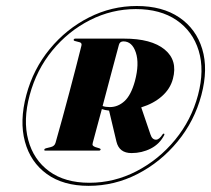

<svg xmlns="http://www.w3.org/2000/svg" viewBox="-20 -758 686 624"><path d="M268 -154Q185.5 -154 132.2 -192.5Q79 -231 61 -297.8Q43 -364.5 65.5 -449Q88 -533.5 141.8 -598.8Q195.5 -664 269 -701.2Q342.5 -738.5 424.5 -738.5Q508 -738.5 562.8 -701.2Q617.5 -664 637.2 -598.8Q657 -533.5 634.5 -449Q612 -364.5 557 -297.8Q502 -231 427 -192.5Q352 -154 268 -154ZM270.5 -164Q351 -164 423.5 -201.5Q496 -239 549 -303.5Q602 -368 623.5 -449Q645 -530 625.8 -593.2Q606.5 -656.5 553.8 -692.5Q501 -728.5 421.5 -728.5Q343.5 -728.5 272.8 -692.8Q202 -657 150.2 -594Q98.5 -531 76.5 -449Q54.5 -367.5 71.8 -303Q89 -238.5 140 -201.2Q191 -164 270.5 -164ZM542 -502Q533.5 -469.5 506.5 -445.5Q479.5 -421.5 439 -409L469 -321Q474.5 -304 487 -304Q497.5 -304 508.5 -321.5Q511 -324.5 513 -323.5Q515 -323 514 -319.5Q499 -290 470 -275.2Q441 -260.5 407.5 -260.5Q367.5 -260.5 358.5 -297.5L334.5 -398.5Q320.5 -400 311 -403.5Q303.5 -376 296.2 -348.8Q289 -321.5 281.5 -294Q279.5 -287.5 282 -284.8Q284.5 -282 290 -280L303 -276Q307.5 -274.5 307 -272Q306 -268.5 301.5 -268.5H127.5Q123 -268.5 124 -272Q124.5 -274.5 129 -276L145 -280Q157.5 -283 160.5 -294Q183 -373 205.2 -457Q227.5 -541 244.5 -609Q247 -618 239.5 -620.5L222.5 -625Q219 -626 219.5 -629Q220.5 -632.5 225 -632.5H383Q472 -632.5 515 -597.2Q558 -562 542 -502ZM366.5 -612.5Q353 -562.5 339.8 -512.8Q326.5 -463 313.5 -413.5Q322.5 -410 337 -410Q363.5 -410 384.8 -429.5Q406 -449 418.5 -494.5Q433.5 -551 421.5 -587.2Q409.5 -623.5 381 -623.5Q369.5 -623.5 366.5 -612.5Z"/></svg>

Font: Fraunces 144pt Black
Style: Italic
Weight: 900
Italic angle: -16°
Version: Version 1.000;[0bf87f6ff]